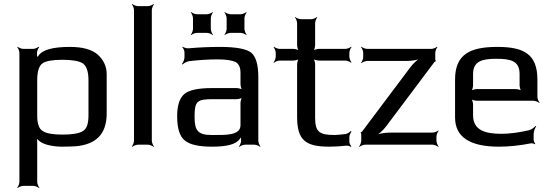

<svg xmlns="http://www.w3.org/2000/svg" viewBox="-20 -731 2794 970"><path d="M294 10C321 10 343 9 362 8C461 -1 519 -49 519 -158V-357C519 -394 504 -427 475 -454C445 -481 398 -494 333 -494C246 -494 193 -479 174 -449C172 -445 166 -442 165 -438L169 -437C170 -441 167 -448 167 -453V-464C167 -473 173 -488 178 -492L175 -495C170 -490 156 -484 147 -484H98C89 -484 74 -490 69 -495L67 -493C72 -488 78 -473 78 -464V188C78 197 72 212 67 217L69 219C74 214 89 208 98 208H148C157 208 172 214 177 219L179 217C174 212 168 197 168 188V-14C168 -22 167 -33 165 -39L161 -37C164 -32 172 -24 178 -19C202 2 255 10 294 10ZM427 -147C427 -106 418 -80 399 -69C380 -57 345 -51 296 -51C247 -51 214 -57 196 -69C177 -80 168 -106 168 -147V-325C168 -370 177 -399 195 -411C212 -423 246 -429 295 -429C344 -429 379 -423 398 -411C417 -398 427 -370 427 -325V-147Z M747 -20V-680C747 -689 753 -704 758 -709L756 -711C751 -706 736 -700 727 -700H677C668 -700 653 -706 648 -711L646 -709C651 -704 657 -689 657 -680V-20C657 -11 651 4 646 9L648 11C653 6 668 0 677 0H727C736 0 751 6 756 11L758 9C753 4 747 -11 747 -20Z M1285 -20V-342C1285 -404 1273 -445 1249 -465C1225 -484 1172 -494 1091 -494C1043 -494 990 -492 932 -487C923 -486 908 -491 903 -495L901 -492C906 -488 912 -475 912 -467V-442C912 -430 905 -414 899 -408L902 -405C908 -411 923 -420 935 -422C987 -428 1035 -431 1078 -431C1123 -431 1154 -426 1171 -417C1187 -408 1195 -390 1195 -363V-306C1195 -297 1199 -280 1204 -275L1206 -277C1201 -282 1184 -286 1175 -286H1050C981 -286 935 -276 911 -256C887 -235 875 -198 875 -144C875 -82 888 -41 914 -21C939 0 985 10 1052 10C1129 10 1175 -3 1192 -30C1194 -34 1199 -38 1200 -41L1196 -42C1196 -39 1198 -31 1198 -27V-20C1198 -11 1192 4 1187 9L1189 11C1194 6 1209 0 1218 0H1265C1274 0 1289 6 1294 11L1296 9C1291 4 1285 -11 1285 -20ZM963 -141C963 -220 975 -230 1056 -230H1175C1184 -230 1201 -234 1206 -239L1204 -241C1199 -236 1195 -219 1195 -210V-98C1195 -47 1119 -49 1067 -49H1049C979 -49 963 -72 963 -141ZM1045 -585V-639C1045 -648 1051 -663 1056 -668L1054 -670C1049 -665 1034 -659 1025 -659H975C966 -659 951 -665 946 -670L944 -668C949 -663 955 -648 955 -639V-585C955 -576 949 -561 944 -556L946 -554C951 -559 966 -565 975 -565H1025C1034 -565 1049 -559 1054 -554L1056 -556C1051 -561 1045 -576 1045 -585ZM1215 -585V-639C1215 -648 1221 -663 1226 -668L1224 -670C1219 -665 1204 -659 1195 -659H1145C1136 -659 1121 -665 1116 -670L1114 -668C1119 -663 1125 -648 1125 -639V-585C1125 -576 1119 -561 1114 -556L1116 -554C1121 -559 1136 -565 1145 -565H1195C1204 -565 1219 -559 1224 -554L1226 -556C1221 -561 1215 -576 1215 -585Z M1572 -136V-405C1572 -414 1568 -431 1563 -436L1561 -434C1566 -429 1583 -425 1592 -425H1725C1734 -425 1749 -419 1754 -414L1756 -416C1751 -421 1745 -436 1745 -445V-464C1745 -473 1751 -488 1756 -493L1754 -495C1749 -490 1734 -484 1725 -484H1592C1583 -484 1566 -480 1561 -475L1563 -473C1568 -478 1572 -495 1572 -504V-614C1572 -623 1578 -638 1583 -643L1581 -645C1576 -640 1561 -634 1552 -634H1501C1492 -634 1477 -640 1472 -645L1470 -643C1475 -638 1481 -623 1481 -614V-504C1481 -495 1485 -478 1490 -473L1492 -475C1487 -480 1470 -484 1461 -484H1393C1384 -484 1369 -490 1364 -495L1362 -493C1367 -488 1373 -473 1373 -464V-445C1373 -436 1367 -421 1362 -416L1364 -414C1369 -419 1384 -425 1393 -425H1461C1470 -425 1487 -429 1492 -434L1490 -436C1485 -431 1481 -414 1481 -405V-141C1481 -22 1524 10 1644 10C1673 10 1701 8 1728 5C1735 4 1748 7 1752 11L1755 8C1751 4 1745 -7 1745 -14V-38C1745 -47 1751 -61 1756 -66L1752 -69C1748 -64 1736 -56 1727 -54C1700 -51 1682 -49 1673 -49C1596 -49 1572 -62 1572 -136Z M2185 -20V-41C2185 -50 2191 -65 2196 -70L2194 -72C2189 -67 2174 -61 2165 -61H1947C1923 -61 1890 -55 1874 -47L1876 -43C1892 -51 1917 -74 1931 -93L2175 -418C2176 -419 2179 -421 2180 -420L2182 -424C2181 -425 2179 -428 2179 -430V-464C2179 -473 2185 -488 2190 -493L2188 -495C2183 -490 2168 -484 2159 -484H1835C1826 -484 1811 -490 1806 -495L1804 -493C1809 -488 1815 -473 1815 -464V-443C1815 -434 1809 -419 1804 -414L1806 -412C1811 -417 1826 -423 1835 -423H2037C2061 -423 2094 -429 2110 -437L2108 -441C2092 -433 2067 -410 2053 -391L1809 -66C1808 -65 1805 -63 1804 -64L1802 -60C1803 -59 1805 -56 1805 -54V-20C1805 -11 1799 4 1794 9L1796 11C1801 6 1816 0 1825 0H2165C2174 0 2189 6 2194 11L2196 9C2191 4 2185 -11 2185 -20Z M2493 -494C2356 -494 2279 -458 2279 -329V-138C2279 -39 2353 10 2501 10C2553 10 2607 4 2663 -7C2669 -8 2678 -5 2681 -2L2684 -5C2681 -8 2676 -20 2676 -26V-53C2676 -66 2683 -85 2689 -93L2686 -95C2680 -88 2665 -76 2653 -73C2600 -61 2553 -55 2513 -55C2431 -55 2370 -73 2370 -149V-202C2370 -211 2366 -228 2361 -233L2359 -231C2364 -226 2381 -222 2390 -222H2675C2684 -222 2699 -216 2704 -211L2706 -213C2701 -218 2695 -233 2695 -242V-329C2695 -458 2626 -494 2493 -494ZM2488 -434C2561 -434 2605 -423 2605 -357V-301C2605 -292 2609 -275 2614 -270L2616 -272C2611 -277 2594 -281 2585 -281H2390C2381 -281 2364 -277 2359 -272L2361 -270C2366 -275 2370 -292 2370 -301V-357C2370 -423 2417 -434 2488 -434Z"/></svg>

Font: Gamestation Storm
Style: Regular
Weight: 400
Designer: Jonas Hecksher
Foundry: Jonas Hecksher, Playtypeª, e-types AS
Version: Version 1.003